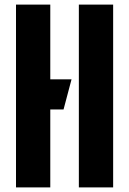

<svg xmlns="http://www.w3.org/2000/svg" viewBox="-20 -820 565 840"><path d="M50 0V-800H200V-473H293L258 -341H200V0ZM325 0V-800H475V0Z"/></svg>

Font: Big Shoulders Stencil Text Black
Style: Regular
Weight: 900
Designer: Patric King
Foundry: XO Type Co
Version: Version 1.000